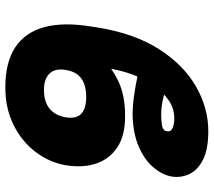

<svg xmlns="http://www.w3.org/2000/svg" viewBox="-61 -739 810 728"><g transform="rotate(90 344.0 -375.0)"><path d="M419.9 -444.3Q492.7 -444.8 537.6 -415.5Q582.5 -386.2 599.9 -335.2Q617.2 -284.2 606.4 -218.8Q595.7 -157.2 556.4 -105.2Q517.1 -53.2 454.3 -21.7Q391.6 9.8 310.5 9.8Q217.3 9.8 160.2 -27.3Q103 -64.5 83 -137.7Q63 -210.9 81.1 -319.3L85 -344.7Q107.9 -481.9 167.2 -574.2Q226.6 -666.5 307.9 -713.1Q389.2 -759.8 477.5 -759.8Q546.4 -759.8 585.7 -739.7Q625 -719.7 639.9 -688.2Q654.8 -656.7 649.4 -621.1Q642.1 -582 611.6 -548.1Q581.1 -514.2 530 -493.7Q479 -473.1 409.2 -472.7Q379.4 -473.1 344.7 -478Q310.1 -482.9 269.5 -491.2L319.3 -599.6Q336.4 -591.8 363.3 -586.4Q390.1 -581.1 415 -581.1Q436 -581.1 455.6 -584.2Q475.1 -587.4 477.5 -602.5Q480.5 -617.2 466.3 -624Q452.1 -630.9 428.7 -630.9Q391.6 -630.9 360.4 -609.6Q329.1 -588.4 304.7 -553.5Q280.3 -518.6 264.2 -476.3Q248 -434.1 241.2 -391.6Q284.2 -421.9 327.6 -433.3Q371.1 -444.8 419.9 -444.3ZM347.7 -296.9Q319.3 -296.9 297.9 -289.1Q276.4 -281.2 262.9 -264.2Q249.5 -247.1 245.1 -218.8Q238.3 -178.2 259.5 -157.2Q280.8 -136.2 322.3 -136.7Q350.6 -136.7 371.8 -145.8Q393.1 -154.8 406.5 -173.3Q419.9 -191.9 424.8 -218.8Q431.2 -260.3 410.9 -278.6Q390.6 -296.9 347.7 -296.9Z"/></g></svg>

Font: Inter 28pt Black
Style: Italic
Weight: 900
Italic angle: -9.3988°
Designer: Rasmus Andersson
Foundry: rsms
Version: Version 4.001;git-66647c0bb